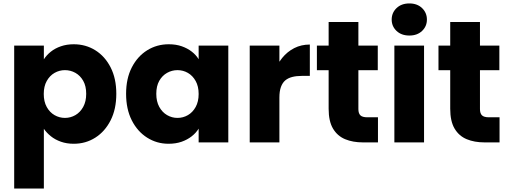

<svg xmlns="http://www.w3.org/2000/svg" viewBox="-20 -821 2933 1107"><path d="M232.9 -479Q248.7 -503.6 273.1 -523Q297.4 -542.5 331 -554.1Q364.5 -565.8 405.3 -565.8Q474.1 -565.8 529.7 -531.1Q585.3 -496.3 617.9 -432.3Q650.6 -368.3 650.6 -280.1Q650.6 -191.9 617.9 -127.4Q585.3 -62.9 529.7 -27.5Q474.1 7.9 405.3 7.9Q364.5 7.9 331 -4Q297.4 -15.9 273.1 -35.6Q248.7 -55.3 232.9 -78.4V266.2H61.8V-557.9H232.9ZM477 -280.1Q477 -324.8 459.8 -355Q442.7 -385.2 414.8 -400.9Q386.8 -416.6 354.4 -416.6Q322.5 -416.6 294.5 -400.7Q266.6 -384.7 249.5 -354Q232.3 -323.4 232.3 -279.2Q232.3 -235 249.5 -204.1Q266.6 -173.2 294.5 -157.2Q322.5 -141.2 354.4 -141.2Q386.8 -141.2 414.8 -157.4Q442.7 -173.6 459.8 -204.8Q477 -235.9 477 -280.1Z M707 -280.1Q707 -368.3 739.9 -432.3Q772.8 -496.3 828.6 -531.1Q884.5 -565.8 952.8 -565.8Q995 -565.8 1028.1 -554.1Q1061.1 -542.5 1085.8 -523.2Q1110.4 -504 1125.3 -479.5V-557.9H1296.3V0H1125.3V-79.4Q1110.4 -54.8 1085.3 -35.1Q1060.2 -15.4 1026.9 -3.7Q993.6 7.9 951.8 7.9Q884 7.9 828.2 -27.5Q772.3 -62.9 739.7 -127.4Q707 -191.9 707 -280.1ZM1125.3 -279.2Q1125.3 -323.4 1108.1 -354Q1091 -384.7 1063.3 -400.7Q1035.6 -416.6 1003.2 -416.6Q971.2 -416.6 943.3 -400.9Q915.3 -385.2 898.2 -355Q881.1 -324.8 881.1 -280.1Q881.1 -235.9 898.2 -204.8Q915.3 -173.6 943.3 -157.4Q971.2 -141.2 1003.2 -141.2Q1035.6 -141.2 1063.3 -157.2Q1091 -173.2 1108.1 -204.1Q1125.3 -235 1125.3 -279.2Z M1590.9 -258.8 1545.8 -309.4Q1545.8 -359 1561.7 -404.9Q1577.6 -450.9 1606.9 -486.9Q1636.1 -522.9 1676.5 -543.6Q1716.9 -564.2 1766.4 -564.2V-383.4H1719.5Q1689 -383.4 1664.8 -377.2Q1640.6 -371 1624.4 -357.2Q1608.3 -343.3 1599.6 -319.1Q1590.9 -294.9 1590.9 -258.8ZM1419.8 0V-557.9H1590.9V0Z M1874.8 -194.2V-694.3H2046.3V-192.1Q2046.3 -167.4 2057.9 -156Q2069.5 -144.7 2098.2 -144.7H2159.2V0H2072.3Q2014.4 0 1969.9 -18.4Q1925.4 -36.9 1900.1 -79.3Q1874.8 -121.8 1874.8 -194.2ZM2158.1 -416.3H1807.1V-557.9H2158.1Z M2253.8 0V-557.9H2424.9V0ZM2340.3 -616.1Q2294.5 -616.1 2266.4 -642.6Q2238.3 -669.2 2238.3 -708.1Q2238.3 -747.5 2266.4 -774.4Q2294.5 -801.2 2340.3 -801.2Q2385.6 -801.2 2413.5 -774.4Q2441.4 -747.5 2441.4 -708.1Q2441.4 -669.2 2413.5 -642.6Q2385.6 -616.1 2340.3 -616.1Z M2575.8 -194.2V-694.3H2747.3V-192.1Q2747.3 -167.4 2758.9 -156Q2770.5 -144.7 2799.2 -144.7H2860.2V0H2773.3Q2715.4 0 2670.9 -18.4Q2626.4 -36.9 2601.1 -79.3Q2575.8 -121.8 2575.8 -194.2ZM2859.1 -416.3H2508.1V-557.9H2859.1Z"/></svg>

Font: Poppins Variable
Style: Regular
Weight: 100
Designer: Jonny Pinhorn
Foundry: Indian Type Foundry
Version: Version 6.000